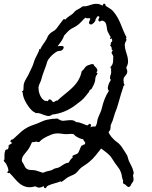

<svg xmlns="http://www.w3.org/2000/svg" viewBox="-100 -936 815 1027"><path d="M615.2 -8.8Q610.4 0 612.3 7.8Q614.3 15.6 614.3 25.4Q614.3 32.2 610.8 36.6Q607.4 41 603.5 46.9Q597.7 60.5 592.8 63Q587.9 65.4 583.5 63Q579.1 60.5 574.2 55.2Q569.3 49.8 563.5 47.9Q558.6 45.9 558.1 43Q557.6 40 557.6 36.1Q559.6 33.2 558.6 30.3Q557.6 27.3 556.6 25.4Q552.7 13.7 551.3 2.9Q549.8 -7.8 544.9 -18.6Q540 -31.2 531.2 -42Q522.5 -52.7 514.6 -64.5Q504.9 -79.1 499 -88.4Q493.2 -97.7 487.3 -104Q481.4 -110.4 473.1 -117.2Q464.8 -124 450.2 -134.8Q448.2 -136.7 445.8 -138.2Q443.4 -139.6 440.4 -141.6L439.5 -139.6Q425.8 -122.1 411.1 -104Q396.5 -85.9 378.9 -71.3Q369.1 -62.5 358.9 -56.2Q348.6 -49.8 337.9 -42Q328.1 -34.2 323.2 -28.3Q318.4 -22.5 313.5 -17.1Q308.6 -11.7 301.3 -6.3Q293.9 -1 278.3 4.9Q259.8 12.7 252 20Q244.1 27.3 230.5 36.1Q226.6 38.1 223.6 34.2Q219.7 36.1 215.8 37.1Q211.9 38.1 208 40Q205.1 41 195.8 43.5Q186.5 45.9 176.3 49.3Q166 52.7 157.7 56.6Q149.4 60.5 149.4 64.5Q145.5 71.3 140.1 70.3Q134.8 69.3 134.8 61.5L133.8 59.6Q122.1 66.4 111.8 67.4Q101.6 68.4 88.9 60.5Q61.5 68.4 42.5 64Q23.4 59.6 8.3 48.3Q-6.8 37.1 -20 21Q-33.2 4.9 -49.8 -11.7Q-56.6 -7.8 -60.5 -12.7Q-60.5 -16.6 -59.1 -18.1Q-57.6 -19.5 -54.7 -21.5Q-55.7 -37.1 -63.5 -51.8Q-65.4 -59.6 -71.8 -65.4Q-78.1 -71.3 -80.1 -78.1Q-80.1 -82 -76.2 -82Q-76.2 -92.8 -76.2 -106.9Q-76.2 -121.1 -71.3 -131.8Q-69.3 -136.7 -61.5 -136.7L-58.6 -137.7Q-56.6 -139.6 -55.7 -143.6Q-54.7 -147.5 -52.7 -149.4L-54.7 -152.3V-156.2Q-49.8 -163.1 -44.4 -165Q-39.1 -167 -34.2 -171.9Q-41 -173.8 -43.9 -177.7V-182.6Q-41 -189.5 -35.2 -189.5H-34.2Q-33.2 -189.5 -32.2 -190.4Q-31.2 -190.4 -30.3 -191.4Q-18.6 -202.1 -7.3 -212.4Q3.9 -222.7 15.6 -233.4Q44.9 -257.8 83 -269.5Q87.9 -271.5 92.3 -272.9Q96.7 -274.4 101.6 -276.4Q115.2 -282.2 127.4 -287.6Q139.6 -293 153.3 -295.9Q179.7 -301.8 208 -301.8Q212.9 -301.8 212.9 -296.9Q216.8 -298.8 217.8 -295.9Q228.5 -289.1 239.7 -290Q251 -291 262.7 -292.5Q274.4 -293.9 285.6 -293Q296.9 -292 308.6 -282.2Q315.4 -283.2 325.2 -280.3Q335 -277.3 343.8 -273.9Q352.5 -270.5 359.4 -267.6Q366.2 -264.6 368.2 -265.6Q372.1 -267.6 375 -271.5Q377.9 -275.4 382.8 -272.5Q387.7 -269.5 386.7 -266.6Q385.7 -263.7 385.7 -259.8L383.8 -255.9H384.8V-254.9Q387.7 -258.8 397 -259.3Q406.2 -259.8 410.2 -258.8Q418 -270.5 419.4 -283.7Q420.9 -296.9 425.8 -308.6Q430.7 -321.3 436.5 -333.5Q442.4 -345.7 445.3 -359.4Q450.2 -381.8 459.5 -405.8Q468.8 -429.7 482.4 -450.2Q474.6 -459 477.5 -472.2Q480.5 -485.4 485.4 -495.1Q487.3 -499 489.3 -502Q491.2 -504.9 493.2 -508.8Q492.2 -510.7 490.2 -512.7Q488.3 -514.6 488.3 -517.6Q488.3 -524.4 489.7 -529.8Q491.2 -535.2 493.2 -540Q495.1 -544.9 494.6 -550.8Q494.1 -556.6 494.1 -563.5Q495.1 -564.5 495.1 -568.4Q491.2 -569.3 491.2 -575.2Q491.2 -579.1 492.2 -579.6Q493.2 -580.1 495.1 -582Q503.9 -592.8 504.9 -607.4Q505.9 -622.1 505.9 -635.7Q501 -646.5 497.6 -651.4Q494.1 -656.2 503.9 -666Q502 -666 499.5 -668.9Q497.1 -671.9 496.1 -672.9H498Q496.1 -680.7 496.1 -684.6Q494.1 -686.5 490.7 -690.4Q487.3 -694.3 492.2 -696.3Q492.2 -707 492.7 -707.5Q493.2 -708 500 -714.8Q500 -718.8 500 -722.2Q500 -725.6 498 -730.5H497.1Q493.2 -727.5 492.2 -727.1Q491.2 -726.6 488.3 -730.5Q488.3 -734.4 489.3 -734.4Q490.2 -734.4 493.2 -736.3Q491.2 -739.3 488.3 -744.1Q485.4 -749 482.4 -754.9Q479.5 -760.7 476.6 -766.1Q473.6 -771.5 473.6 -774.4Q471.7 -790 467.8 -806.2Q463.9 -822.3 445.3 -826.2Q441.4 -824.2 436 -821.8Q430.7 -819.3 427.7 -824.2Q424.8 -829.1 426.8 -833.5Q428.7 -837.9 431.6 -841.8V-842.8Q428.7 -844.7 430.7 -851.6Q424.8 -845.7 419.9 -848.6Q418 -843.8 416 -839.8Q414.1 -835.9 411.1 -833H409.2L412.1 -830.1V-832V-830.1Q411.1 -827.1 408.7 -822.8Q406.2 -818.4 401.9 -814Q397.5 -809.6 392.6 -806.6Q387.7 -803.7 382.8 -805.7Q377.9 -807.6 377 -810.5Q374 -815.4 378.4 -823.7Q382.8 -832 382.8 -836.9Q379.9 -839.8 371.1 -838.4Q362.3 -836.9 357.4 -841.8Q344.7 -831.1 334 -818.8Q323.2 -806.6 309.6 -797.9Q300.8 -792 291.5 -787.6Q282.2 -783.2 273.4 -776.4Q264.6 -769.5 257.8 -761.7Q251 -753.9 243.2 -746.1Q238.3 -730.5 228 -715.8Q217.8 -701.2 208 -688.5Q211.9 -688.5 213.9 -689.5Q216.8 -689.5 222.2 -689.9Q227.5 -690.4 232.4 -689.9Q237.3 -689.5 239.7 -686.5Q242.2 -683.6 239.3 -676.8Q232.4 -664.1 221.2 -664.1Q210 -664.1 199.2 -657.2Q175.8 -641.6 160.2 -620.1Q155.3 -613.3 152.3 -605Q149.4 -596.7 147.5 -588.9Q141.6 -571.3 134.8 -554.2Q127.9 -537.1 123 -518.6Q120.1 -504.9 113.8 -492.7Q107.4 -480.5 105.5 -466.8Q105.5 -465.8 106 -464.8Q106.4 -463.9 106.4 -462.9V-460Q106.4 -444.3 115.2 -424.8Q124 -405.3 138.7 -397.5Q141.6 -395.5 146.5 -396.5Q151.4 -397.5 155.3 -393.6V-394.5Q159.2 -402.3 162.6 -403.8Q166 -405.3 169.4 -403.8Q172.9 -402.3 176.3 -398.4Q179.7 -394.5 182.6 -390.6H183.6L184.6 -389.6Q192.4 -391.6 196.3 -395Q200.2 -398.4 208 -398.4Q220.7 -411.1 235.8 -423.3Q251 -435.5 266.1 -448.2Q281.2 -460.9 294.4 -474.6Q307.6 -488.3 317.4 -503.9Q325.2 -517.6 329.6 -528.8Q334 -540 336.9 -554.7Q338.9 -558.6 341.8 -558.6L342.8 -559.6Q349.6 -568.4 356.4 -576.7Q363.3 -585 374 -587.9Q379.9 -588.9 384.8 -591.8Q388.7 -593.8 396 -592.8Q403.3 -591.8 403.3 -585.9L404.3 -584Q410.2 -579.1 415.5 -572.8Q420.9 -566.4 420.9 -557.6Q420.9 -554.7 418.9 -553.2Q417 -551.8 415 -549.8Q417 -547.9 420.4 -544.9Q423.8 -542 418.9 -538.1Q418.9 -536.1 415 -532.2Q414.1 -530.3 413.6 -528.8Q413.1 -527.3 412.1 -525.4Q412.1 -524.4 410.2 -518.6Q410.2 -503.9 404.8 -490.7Q399.4 -477.5 391.6 -463.9Q388.7 -458 384.3 -456.5Q379.9 -455.1 377.9 -450.2L377 -449.2L377.9 -448.2Q377.9 -446.3 370.1 -437Q362.3 -427.7 360.4 -424.8Q346.7 -407.2 334 -397Q321.3 -386.7 302.7 -373Q275.4 -352.5 244.6 -339.8Q213.9 -327.1 179.7 -323.2Q166 -312.5 150.9 -316.4Q135.7 -320.3 122.1 -326.2Q108.4 -332 94.7 -331.1Q90.8 -330.1 89.8 -331.5Q88.9 -333 86.9 -335Q85 -335 81.1 -336.9Q70.3 -343.8 60.1 -356.4Q49.8 -369.1 41 -383.8Q32.2 -398.4 26.9 -413.6Q21.5 -428.7 21.5 -441.4Q16.6 -443.4 17.6 -446.3Q18.6 -449.2 23.4 -449.2Q26.4 -458 25.9 -469.7Q25.4 -481.4 29.3 -493.2Q32.2 -502 39.6 -514.2Q46.9 -526.4 51.8 -536.1Q56.6 -546.9 62 -557.6Q67.4 -568.4 72.3 -579.1Q77.1 -589.8 80.6 -601.6Q84 -613.3 88.9 -624Q93.8 -633.8 99.1 -644.5Q104.5 -655.3 109.4 -666Q107.4 -668.9 108.9 -671.4Q110.4 -673.8 115.2 -671.9Q122.1 -687.5 131.8 -700.7Q141.6 -713.9 149.4 -727.5Q152.3 -734.4 155.3 -740.7Q158.2 -747.1 163.1 -752Q170.9 -761.7 182.6 -767.6Q194.3 -773.4 202.1 -783.2Q210 -793.9 217.8 -804.7Q225.6 -815.4 234.4 -826.2Q237.3 -833 244.1 -834Q247.1 -833 248 -830.1Q254.9 -837.9 262.2 -843.8Q269.5 -849.6 279.3 -855.5Q289.1 -861.3 296.4 -870.6Q303.7 -879.9 314.5 -884.8Q320.3 -887.7 327.1 -891.6Q334 -895.5 338.9 -900.4Q342.8 -902.3 345.7 -902.3Q359.4 -901.4 370.6 -905.3Q381.8 -909.2 393.6 -912.6Q405.3 -916 418.5 -915.5Q431.6 -915 449.2 -906.2Q451.2 -909.2 452.1 -913.1Q453.1 -917 459 -916Q463.9 -915 463.9 -911.6Q463.9 -908.2 465.8 -904.3Q477.5 -896.5 488.3 -890.1Q499 -883.8 506.8 -874Q521.5 -856.4 530.3 -839.8Q539.1 -823.2 545.9 -806.6Q552.7 -790 559.6 -772.9Q566.4 -755.9 576.2 -737.3Q576.2 -733.4 575.7 -732.4Q575.2 -731.4 572.3 -728.5H573.2Q577.1 -724.6 577.1 -722.7Q574.2 -716.8 570.8 -710Q567.4 -703.1 567.4 -696.3Q567.4 -679.7 572.3 -665Q577.1 -650.4 581.1 -635.7Q585 -621.1 585 -606.4Q585 -591.8 575.2 -574.2Q582 -558.6 580.6 -550.3Q579.1 -542 574.7 -536.1Q570.3 -530.3 565.4 -524.4Q560.5 -518.6 560.5 -507.8Q560.5 -505.9 561 -503.9Q561.5 -502 561.5 -500Q561.5 -495.1 562 -491.2Q562.5 -487.3 566.4 -482.4Q563.5 -477.5 561.5 -476.6H560.5Q558.6 -465.8 554.7 -456.1Q550.8 -446.3 547.9 -435.5Q540 -409.2 532.7 -382.3Q525.4 -355.5 514.6 -330.1Q509.8 -316.4 506.3 -302.7Q502.9 -289.1 496.1 -276.4Q496.1 -272.5 493.2 -269.5L492.2 -267.6Q492.2 -260.7 491.2 -250.5Q490.2 -240.2 485.4 -235.4Q482.4 -232.4 481.9 -231.4Q481.4 -230.5 481.4 -225.6Q483.4 -223.6 483.9 -221.7Q484.4 -219.7 486.3 -217.8Q491.2 -210 495.1 -205.1Q499 -200.2 504.9 -194.3Q514.6 -183.6 525.4 -176.3Q536.1 -168.9 544.9 -158.2Q553.7 -147.5 560.1 -136.2Q566.4 -125 574.2 -114.3Q582 -103.5 584.5 -91.3Q586.9 -79.1 592.8 -68.4Q598.6 -56.6 604.5 -44.9Q610.4 -33.2 613.3 -19.5L614.3 -18.6L615.2 -15.6L614.3 -14.6Q615.2 -12.7 615.2 -8.8ZM356.4 -172.9Q352.5 -177.7 349.6 -181.6Q346.7 -185.5 344.7 -190.4V-191.4Q334 -192.4 323.7 -197.3Q313.5 -202.1 304.7 -208Q301.8 -210 298.8 -213.4Q295.9 -216.8 292 -218.8Q280.3 -220.7 268.6 -219.2Q256.8 -217.8 245.1 -218.8Q232.4 -219.7 221.2 -221.7Q210 -223.6 198.2 -221.7Q190.4 -221.7 178.2 -217.3Q166 -212.9 153.8 -207Q141.6 -201.2 130.9 -194.3Q120.1 -187.5 115.2 -181.6Q113.3 -179.7 112.8 -178.7Q112.3 -177.7 109.4 -176.8Q107.4 -175.8 102.5 -175.8Q100.6 -177.7 98.1 -177.7Q95.7 -177.7 93.8 -178.7L88.9 -177.7Q83 -175.8 80.1 -175.8Q77.1 -175.8 71.3 -175.8Q66.4 -165 61 -153.8Q55.7 -142.6 47.9 -132.8Q37.1 -120.1 26.9 -106.4Q16.6 -92.8 16.6 -76.2Q16.6 -73.2 21.5 -65.9Q26.4 -58.6 28.3 -54.7Q33.2 -41 39.6 -35.6Q45.9 -30.3 53.7 -28.3Q61.5 -26.4 70.8 -26.4Q80.1 -26.4 90.8 -24.4Q98.6 -22.5 111.8 -17.6Q125 -12.7 129.9 -11.7Q140.6 -16.6 150.9 -19.5Q161.1 -22.5 171.9 -24.4Q176.8 -25.4 181.6 -28.8Q186.5 -32.2 191.4 -34.2Q199.2 -36.1 207.5 -38.1Q215.8 -40 222.7 -44.9Q234.4 -52.7 244.1 -58.6Q253.9 -64.5 267.6 -66.4Q277.3 -85 290 -94.7L287.1 -96.7Q287.1 -103.5 294.9 -106.4Q302.7 -109.4 307.6 -111.3Q316.4 -114.3 320.3 -122.1Q324.2 -129.9 327.1 -137.7Q330.1 -145.5 333 -151.9Q335.9 -158.2 340.8 -158.2L342.8 -160.2H343.8Q345.7 -162.1 346.7 -162.1Q347.7 -162.1 349.6 -163.1Q351.6 -163.1 355.5 -165Q355.5 -167 355 -168.9Q354.5 -170.9 356.4 -172.9Z"/></svg>

Font: Homemade Apple
Style: Regular
Weight: 400
Version: Version 1.001